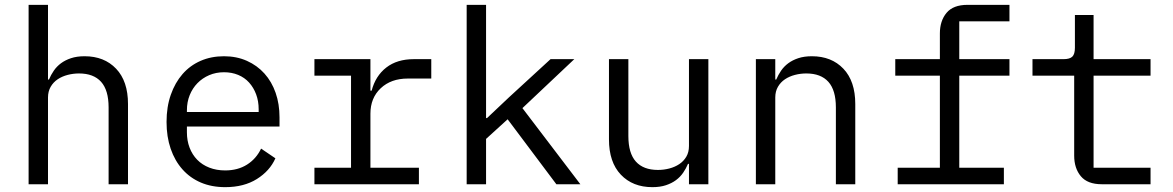

<svg xmlns="http://www.w3.org/2000/svg" viewBox="-20 -760 4840 792"><path d="M98 -740H178V-432H182Q190 -451 202 -468.5Q214 -486 231.5 -499Q249 -512 273 -520Q297 -528 329 -528Q410 -528 459 -476.5Q508 -425 508 -331V0H428V-317Q428 -388 397 -422.5Q366 -457 306 -457Q282 -457 259 -451Q236 -445 218 -433Q200 -421 189 -402Q178 -383 178 -358V0H98Z M667 -257Q667 -319 684.5 -369Q702 -419 733 -454.5Q764 -490 807.5 -509Q851 -528 904 -528Q956 -528 998.5 -509Q1041 -490 1071 -456.5Q1101 -423 1117 -377Q1133 -331 1133 -276V-238H751V-214Q751 -180 762 -151Q773 -122 793.5 -101Q814 -80 843.5 -68.5Q873 -57 909 -57Q961 -57 999 -81Q1037 -105 1057 -147L1116 -107Q1093 -55 1039.5 -21.5Q986 12 909 12Q853 12 808.5 -7Q764 -26 732.5 -61.5Q701 -97 684 -146.5Q667 -196 667 -257ZM751 -305V-298H1047V-309Q1047 -343 1036.5 -371Q1026 -399 1007.5 -419.5Q989 -440 962.5 -451Q936 -462 904 -462Q871 -462 843 -450Q815 -438 794.5 -417Q774 -396 762.5 -367.5Q751 -339 751 -305Z M1277 -68H1428V-448H1277V-516H1508V-386H1513Q1529 -447 1573.5 -481.5Q1618 -516 1687 -516H1759V-436H1662Q1593 -436 1550.5 -396Q1508 -356 1508 -291V-68H1708V0H1277Z M1905 -740H1985V-273H1989L2079 -358L2251 -516H2349L2135 -314L2374 0H2275L2074 -268L1985 -187V0H1905Z M2822 -84H2818Q2810 -65 2798 -47.5Q2786 -30 2768.5 -17Q2751 -4 2727 4Q2703 12 2671 12Q2590 12 2541 -39.5Q2492 -91 2492 -185V-516H2572V-199Q2572 -128 2603 -93.5Q2634 -59 2694 -59Q2718 -59 2741 -65Q2764 -71 2782 -83Q2800 -95 2811 -113.5Q2822 -132 2822 -158V-516H2902V0H2822Z M3098 0V-516H3178V-432H3182Q3190 -451 3202 -468.5Q3214 -486 3231.5 -499Q3249 -512 3273 -520Q3297 -528 3329 -528Q3410 -528 3459 -476.5Q3508 -425 3508 -331V0H3428V-317Q3428 -388 3397 -422.5Q3366 -457 3306 -457Q3282 -457 3259 -451Q3236 -445 3218 -433Q3200 -421 3189 -402Q3178 -383 3178 -358V0Z M3683 -68H3857V-448H3673V-516H3857V-622Q3857 -674 3884.5 -707Q3912 -740 3971 -740H4144V-672H3937V-516H4144V-448H3937V-68H4121V0H3683Z M4525 0Q4466 0 4438.5 -33Q4411 -66 4411 -118V-448H4239V-516H4367Q4393 -516 4403.5 -526.5Q4414 -537 4414 -563V-698H4491V-516H4726V-448H4491V-68H4726V0Z"/></svg>

Font: IBM Plaex Mono
Style: Regular
Weight: 400
Designer: Mike Abbink, Paul van der Laan, Pieter van Rosmalen
Foundry: Bold Monday
Version: Version 2.003